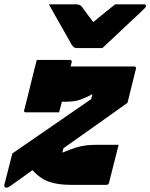

<svg xmlns="http://www.w3.org/2000/svg" viewBox="-48 -854 695 887"><path d="M425 -632H308Q298 -632 293.5 -635.5Q289 -639 282 -649Q276 -660 264 -681.5Q252 -703 236.5 -730Q221 -757 205.5 -784.5Q190 -812 178 -834H303Q321 -834 330 -823Q336 -815 348 -798.5Q360 -782 382 -753H384Q418 -781 441 -799.5Q464 -818 484 -834H617Q628 -834 626 -825Q625 -821 621 -816.5Q617 -812 601 -797Q587 -784 562.5 -761Q538 -738 511.5 -713Q485 -688 461.5 -666Q438 -644 425 -632ZM122 -577H275Q286 -577 283 -566Q281 -558 278 -547H572Q582 -547 580 -536L541 -379Q469 -328 394 -274.5Q319 -221 245 -169L240 -149Q279 -165 304 -172.5Q329 -180 350.5 -182.5Q372 -185 397 -185H500Q494 -161 486 -129.5Q478 -98 470 -66.5Q462 -35 456 -11Q454 0 443 0H278Q221 0 179.5 -14Q138 -28 102 -68Q75 -48 48.5 -29.5Q22 -11 -3 7Q-12 13 -18 13Q-30 13 -28 0L9 -145Q100 -208 191 -270.5Q282 -333 373 -396L379 -419Q350 -403 323 -393.5Q296 -384 254 -384H238Q230 -354 225 -335H72Q60 -335 64 -346Q69 -366 77 -397Q85 -428 93 -462Q101 -496 109 -526.5Q117 -557 122 -577Z"/></svg>

Font: Recursive Sn Lnr St Blk
Style: Italic
Weight: 900
Italic angle: -15°
Version: Version 1.079;hotconv 1.0.112;makeotfexe 2.5.65598; ttfautoh